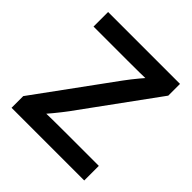

<svg xmlns="http://www.w3.org/2000/svg" viewBox="-191 -877 1027 1027"><g transform="rotate(45 322.0 -364.0)"><path d="M47.9 0V-88.4L365.2 -523.4Q391.1 -558.6 420.4 -593.8Q449.7 -628.9 480 -663.6L492.2 -620.6Q445.8 -618.2 399.2 -617.7Q352.5 -617.2 306.2 -617.2H50.8V-727.5H594.7V-638.7L283.2 -210.9Q256.3 -174.3 225.6 -137.2Q194.8 -100.1 163.6 -64L151.4 -106.9Q198.7 -109.4 245.8 -109.9Q293 -110.4 340.3 -110.4H597.7V0Z"/></g></svg>

Font: Inter 20pt SemiBold
Style: Regular
Weight: 600
Version: Version 4.001;git-66647c0bb